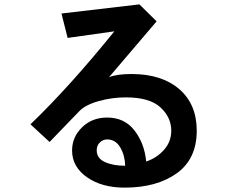

<svg xmlns="http://www.w3.org/2000/svg" viewBox="-20 -815 1040 883"><path d="M120.1 -243.2Q299.8 -416 505.9 -670.9L291 -640.6L262.7 -752.9L621.1 -794.9L700.2 -716.8L481.4 -460Q517.6 -474.6 585 -474.6Q723.6 -474.6 804.2 -405.3Q884.8 -335.9 884.8 -213.9Q884.8 -84 793 -18.1Q701.2 47.9 552.7 47.9Q448.2 47.9 379.9 0Q311.5 -47.9 311.5 -123Q311.5 -184.6 357.4 -229.5Q403.3 -274.4 472.7 -274.4Q552.7 -274.4 598.6 -214.8Q644.5 -155.3 652.3 -72.3Q700.2 -87.9 733.9 -125.5Q767.6 -163.1 767.6 -213.9Q767.6 -275.4 717.8 -321.3Q668 -367.2 558.6 -367.2Q495.1 -367.2 434.1 -350.1Q373 -333 344.7 -303.7L208 -162.1ZM424.8 -124Q424.8 -86.9 462.4 -69.8Q500 -52.7 555.7 -52.7Q554.7 -99.6 533.2 -136.7Q511.7 -173.8 472.7 -173.8Q454.1 -173.8 439.5 -160.2Q424.8 -146.5 424.8 -124Z"/></svg>

Font: Gothic A1
Style: Bold
Weight: 700
Version: Version 2.50